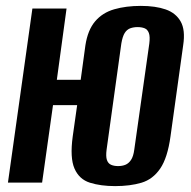

<svg xmlns="http://www.w3.org/2000/svg" viewBox="-20 -620 647 652"><path d="M371 12Q322 12 285.5 0.5Q249 -11 233 -47.5Q217 -84 227 -157L242 -263H160L123 0H7L90 -591H206L173 -349H254L270 -466Q278 -518 303 -547.5Q328 -577 368 -588.5Q408 -600 458 -600Q508 -600 542.5 -588Q577 -576 593.5 -547Q610 -518 602 -466L559 -157Q549 -84 524 -47.5Q499 -11 460.5 0.5Q422 12 371 12ZM381 -56Q395 -56 406 -60.5Q417 -65 425 -77Q433 -89 436 -112L487 -472Q490 -496 485.5 -508Q481 -520 471 -524Q461 -528 447 -528Q434 -528 422.5 -524Q411 -520 403.5 -508Q396 -496 392 -472L342 -112Q339 -89 343 -77Q347 -65 357 -60.5Q367 -56 381 -56Z"/></svg>

Font: Alumni Sans
Style: Bold Italic
Weight: 700
Italic angle: -8°
Designer: Robert E. Leuschke
Foundry: Robert E. Leuschke
Version: Version 1.016